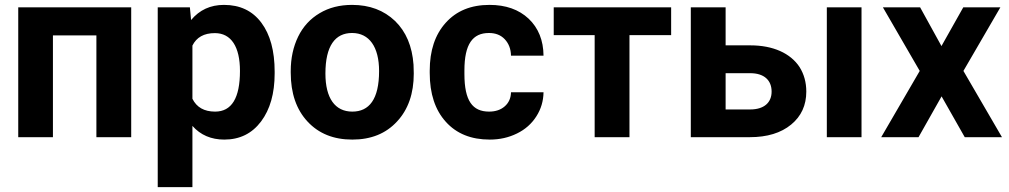

<svg xmlns="http://www.w3.org/2000/svg" viewBox="-20 -558 4103 781"><path d="M513.7 -528.3H54.2V0H195.3V-414.1H372.1V0H513.7Z M1097.2 -266.6C1097.2 -351.1 1079.1 -417.5 1043 -465.8C1006.8 -514.2 956.1 -538.1 891.1 -538.1C835.9 -538.1 791.5 -517.6 757.3 -476.6L752.4 -528.3H621.6V203.1H762.7V-45.9C795.4 -8.8 838.9 9.8 892.1 9.8C955.1 9.8 1004.9 -14.6 1042 -64C1078.6 -112.8 1097.2 -177.7 1097.2 -259.3ZM956.1 -269.5C956.1 -159.2 922.4 -104 855 -104C810.5 -104 779.8 -121.6 762.7 -156.2V-372.6C779.3 -406.2 809.6 -423.3 854 -423.3C920.4 -423.3 956.1 -367.7 956.1 -269.5Z M1162.6 -262.7C1162.6 -178.7 1185.5 -112.3 1231 -63.5C1276.4 -14.6 1336.9 9.8 1413.1 9.8C1489.3 9.8 1549.8 -14.6 1595.2 -64C1640.6 -112.8 1663.1 -177.7 1663.1 -258.8L1662.1 -294.9C1656.7 -369.6 1631.8 -429.2 1586.9 -472.7C1541.5 -516.1 1483.4 -538.1 1412.1 -538.1C1361.8 -538.1 1317.9 -526.9 1280.3 -504.4C1242.2 -481.9 1212.9 -450.2 1192.9 -409.2C1172.9 -368.2 1162.6 -321.3 1162.6 -269ZM1303.7 -258.8C1303.7 -371.6 1343.3 -423.8 1412.1 -423.8C1481.9 -423.8 1522 -367.2 1522 -269C1522 -153.8 1481.4 -104 1413.1 -104C1342.8 -104 1303.7 -158.7 1303.7 -258.8Z M1969.7 -104C1901.9 -104 1869.1 -147.9 1869.1 -256.8V-271.5C1869.1 -378.9 1902.8 -423.8 1968.8 -423.8C1995.6 -423.8 2017.1 -415.5 2033.2 -398.4C2049.3 -381.3 2058.1 -358.9 2058.6 -331.5H2190.9C2190.4 -394 2169.9 -444.3 2130.4 -481.9C2090.3 -519.5 2037.1 -538.1 1971.2 -538.1C1895.5 -538.1 1836.4 -513.7 1793 -465.3C1749.5 -417 1728 -352.1 1728 -270.5V-261.2C1728 -176.8 1750 -110.4 1793.5 -62.5C1836.9 -14.2 1896.5 9.8 1972.2 9.8C2012.7 9.8 2049.3 1.5 2083 -15.1C2116.2 -31.2 2142.6 -54.7 2161.6 -84.5C2180.7 -114.3 2190.4 -147 2190.9 -182.6H2058.6C2058.1 -158.7 2049.3 -139.6 2033.2 -125.5C2017.1 -111.3 1995.6 -104 1969.7 -104Z M2710 -528.3H2232.4V-415H2398.9V0H2540.5V-415H2710Z M2931.6 -528.3H2790V0H3029.8C3100.6 0 3156.7 -17.1 3198.2 -51.3C3239.3 -85 3259.8 -129.9 3259.8 -185.5C3259.8 -223.1 3250.5 -256.3 3232.4 -285.2C3195.3 -341.8 3124 -373.5 3032.7 -373.5H2931.6ZM3484.4 -528.3H3343.3V0H3484.4ZM3031.7 -260.3C3088.9 -260.3 3118.7 -231 3118.7 -185.5C3118.7 -140.6 3087.9 -112.8 3031.7 -112.8H2931.6V-260.3Z M3722.7 -528.3H3571.3L3721.2 -269.5L3564.5 0H3716.3L3810.1 -166L3904.3 0H4055.7L3898.9 -269.5L4049.3 -528.3H3898.4L3809.6 -370.6Z"/></svg>

Font: Roboto
Style: Bold
Weight: 700
Designer: Google
Version: Version 2.137; 2017